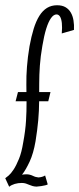

<svg xmlns="http://www.w3.org/2000/svg" viewBox="-41 -702 302 732"><path d="M-6 10 -21 -22.5Q-16.5 -25.5 -8 -32.8Q0.5 -40 10.8 -55.5Q21 -71 31.2 -96Q41.5 -121 47.5 -159Q56 -204.5 58.2 -241.8Q60.5 -279 60.2 -312.5Q60 -346 59.5 -378.8Q59 -411.5 61.8 -447.5Q64.5 -483.5 71.5 -525.5Q78.5 -563.5 87.5 -592.5Q96.5 -621.5 109 -641.5Q121.5 -661.5 138.2 -671.8Q155 -682 176.5 -682Q196 -682 208.8 -674.5Q221.5 -667 229 -654Q236.5 -641 239.2 -624Q242 -607 241 -588L194.5 -574.5Q196.5 -597.5 194.8 -614Q193 -630.5 187.8 -638.8Q182.5 -647 174.5 -647Q163.5 -647 153.5 -633Q143.5 -619 135.2 -592.5Q127 -566 120.5 -527Q113.5 -487 111 -451.8Q108.5 -416.5 108.5 -383Q108.5 -349.5 108.2 -315Q108 -280.5 104.8 -243.8Q101.5 -207 94.5 -163.5Q86.5 -117 72 -85.8Q57.5 -54.5 43 -36Q46.5 -36.5 50.8 -37Q55 -37.5 59.5 -37.5Q66 -37.5 72.2 -36Q78.5 -34.5 84 -31.8Q89.5 -29 94.8 -27.5Q100 -26 105.5 -25.5Q113 -26 119.8 -28Q126.5 -30 131 -33L141 1Q138 3 131.5 4.5Q125 6 116.2 7.5Q107.5 9 98 9.5Q89 9 83 7.2Q77 5.5 70.8 2.8Q64.5 0 57.8 -2.2Q51 -4.5 42 -4.5Q28 -4.5 15.2 -0.8Q2.5 3 -6 10ZM18.5 -316 27.5 -351H151.5L143 -316Z"/></svg>

Font: Anybody UltraCondensed Light
Style: Italic
Weight: 300
Width: 1
Italic angle: -10°
Version: Version 1.113;gftools[0.9.25]